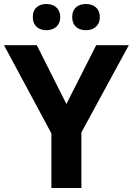

<svg xmlns="http://www.w3.org/2000/svg" viewBox="-20 -940 664 960"><path d="M144 -854C144 -810 174 -789 212 -789C249 -789 281 -810 281 -854C281 -900 249 -920 212 -920C174 -920 144 -900 144 -854ZM341 -854C341 -810 371 -789 410 -789C447 -789 479 -810 479 -854C479 -900 447 -920 410 -920C371 -920 341 -900 341 -854ZM312 -420 164 -714H0L237 -273V0H387V-278L624 -714H461Z"/></svg>

Font: Noto Sans Bassa Vah
Style: Bold
Weight: 700
Designer: Monotype Design Team
Foundry: Monotype Imaging Inc.
Version: Version 2.002